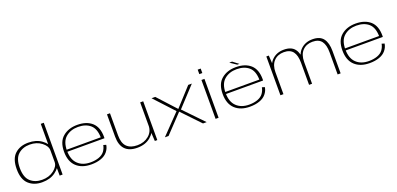

<svg xmlns="http://www.w3.org/2000/svg" viewBox="10 -1757 5654 2735"><g transform="rotate(-20 2837.0 -389.5)"><path d="M591.5 0H636V-785H590.5V-136.5ZM327.5 4.5Q449.5 4.5 529 -54.2Q608.5 -113 608.5 -164.5L590.5 -208Q590.5 -141 517.5 -85Q444.5 -29 339.5 -29Q232.5 -29 163.5 -91Q94.5 -153 94.5 -295Q94.5 -437 163.5 -499.2Q232.5 -561.5 339.5 -561.5Q444.5 -561.5 517.5 -505.5Q590.5 -449.5 590.5 -383L608.5 -426Q608.5 -477.5 529 -536Q449.5 -594.5 327.5 -594.5Q203.5 -594.5 125.5 -523Q47.5 -451.5 47.5 -295Q47.5 -139.5 125.5 -67.5Q203.5 4.5 327.5 4.5Z M1072.5 5V-26.5Q951.5 -26.5 881.5 -94.5Q810.5 -162 810.5 -296.5Q810.5 -436 885 -499Q959.5 -562.5 1072 -562.5Q1188 -562.5 1258 -501.5Q1324.5 -442.5 1327.5 -312.5H802.5V-282H1373Q1374 -291 1374 -300.5Q1374 -449.5 1293 -522Q1211 -594 1072 -594Q938 -594 852.5 -521.5Q766 -449.5 766 -297Q766 -148.5 848.5 -71.5Q930.5 5 1072.5 5ZM1072.5 -26.5V5Q1155 5 1218.5 -17.5Q1282.5 -39.5 1319.5 -85Q1356 -129 1365 -185L1324 -197.5Q1315 -148 1285.5 -107Q1255 -66.5 1198 -46Q1141.5 -26.5 1072.5 -26.5Z M2034 0H2071.5V-588H2025.5V-137ZM1568.5 -589.5H1523V-251Q1523 -123 1585 -58.5Q1647 6 1769 6Q1892 6 1970.5 -60Q2049 -126 2049 -208.5L2026 -239.5Q2026 -145.5 1955.8 -86.5Q1885.5 -27.5 1782 -27.5Q1678 -27.5 1623.2 -82Q1568.5 -136.5 1568.5 -253Z M2186.5 0H2242L2502.5 -274.5L2764 0H2819.5L2536.5 -294L2809 -588H2754L2504.5 -314.5L2254 -588H2198L2470 -294Z M2955 0H3000.5V-589.5H2955ZM2955 -746V-678H3000.5V-746Z M3477 5V-26.5Q3356 -26.5 3286 -94.5Q3215 -162 3215 -296.5Q3215 -436 3289.5 -499Q3364 -562.5 3476.5 -562.5Q3592.5 -562.5 3662.5 -501.5Q3729 -442.5 3732 -312.5H3207V-282H3777.5Q3778.5 -291 3778.5 -300.5Q3778.5 -449.5 3697.5 -522Q3615.5 -594 3476.5 -594Q3342.5 -594 3257 -521.5Q3170.5 -449.5 3170.5 -297Q3170.5 -148.5 3253 -71.5Q3335 5 3477 5ZM3477 -26.5V5Q3559.5 5 3623 -17.5Q3687 -39.5 3724 -85Q3760.5 -129 3769.5 -185L3728.5 -197.5Q3719.5 -148 3690 -107Q3659.5 -66.5 3602.5 -46Q3546 -26.5 3477 -26.5ZM3509 -620H3541.5L3454.5 -686H3411.5Z M3938 0H3983.5V-452.5L3975.5 -588H3938ZM4372 0H4417.5V-338.5Q4417.5 -462.5 4367.2 -528.2Q4317 -594 4203.5 -594Q4096.5 -594 4026.5 -528.2Q3956.5 -462.5 3956.5 -345.5L3983 -329Q3983 -440.5 4040.2 -500.5Q4097.5 -560.5 4192 -560.5Q4285.5 -560.5 4328.8 -503.8Q4372 -447 4372 -335.5ZM4805 0H4850.5V-338.5Q4850.5 -462 4800.5 -528Q4750.5 -594 4637.5 -594Q4530.5 -594 4460.2 -528Q4390 -462 4390 -345.5L4417.5 -329Q4417.5 -440.5 4474.5 -500.5Q4531.5 -560.5 4625.5 -560.5Q4720 -560.5 4762.5 -503.8Q4805 -447 4805 -335.5Z M5292 5V-26.5Q5171 -26.5 5101 -94.5Q5030 -162 5030 -296.5Q5030 -436 5104.5 -499Q5179 -562.5 5291.5 -562.5Q5407.5 -562.5 5477.5 -501.5Q5544 -442.5 5547 -312.5H5022V-282H5592.5Q5593.5 -291 5593.5 -300.5Q5593.5 -449.5 5512.5 -522Q5430.5 -594 5291.5 -594Q5157.5 -594 5072 -521.5Q4985.5 -449.5 4985.5 -297Q4985.5 -148.5 5068 -71.5Q5150 5 5292 5ZM5292 -26.5V5Q5374.5 5 5438 -17.5Q5502 -39.5 5539 -85Q5575.5 -129 5584.5 -185L5543.5 -197.5Q5534.5 -148 5505 -107Q5474.5 -66.5 5417.5 -46Q5361 -26.5 5292 -26.5Z"/></g></svg>

Font: Anybody Expanded ExtraLight
Style: Regular
Weight: 250
Width: 7
Version: Version 1.113;gftools[0.9.25]